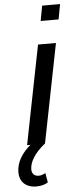

<svg xmlns="http://www.w3.org/2000/svg" viewBox="-83 -768 426 1025"><g transform="rotate(-5 130.0 -255.5)"><path d="M184 -735 169 -654H265L280 -735ZM39 0H57C11 39 -20 86 -20 141C-20 189 11 224 70 224C94 224 118 218 132 207L123 157C110 164 99 168 87 168C64 168 50 154 50 131C50 91 79 44 134 0H135L240 -530H144Z"/></g></svg>

Font: AWKNG-Font Medium
Style: Italic
Weight: 500
Italic angle: -11.3°
Designer: Awakening Church
Foundry: Awakening Church
Version: Version 1.700;PS 001.700;hotconv 1.0.88;makeotf.lib2.5.64775